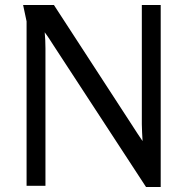

<svg xmlns="http://www.w3.org/2000/svg" viewBox="-20 -748 754 773"><path d="M197 -728H73L87 -662V0H163V-553C163 -574 162 -597 160 -618C173 -601 186 -580 197 -563L568 5H627V-728H551V-248C551 -226 553 -202 554 -180C541 -199 527 -220 515 -239Z"/></svg>

Font: Rosario
Style: Regular
Weight: 400
Designer: Hector Gatti
Foundry: Omnibus Type
Version: Version 1.100